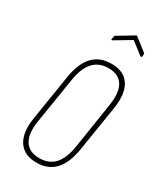

<svg xmlns="http://www.w3.org/2000/svg" viewBox="-166 -696 647 765"><g transform="rotate(30 158.0 -313.0)"><path d="M135 6Q78 6 52.5 -32.5Q27 -71 38 -141L71 -348Q82 -418 113.5 -451.5Q145 -485 199 -485Q256 -485 281 -447Q306 -409 295 -338L262 -131Q251 -61 219.5 -27.5Q188 6 135 6ZM136 -15Q180 -15 206 -43.5Q232 -72 241 -132L273 -338Q283 -400 263.5 -432Q244 -464 197 -464Q153 -464 127 -435Q101 -406 92 -347L59 -141Q49 -79 69 -47Q89 -15 136 -15ZM155 -568Q152 -567 150 -567Q148 -567 149 -570L151 -583Q152 -587 153 -588Q154 -589 157 -590L225 -631Q228 -634 232 -631L287 -588Q291 -585 290 -580L289 -571Q288 -566 283 -568L227 -611Z"/></g></svg>

Font: Sofia Sans Extra Condensed Thin
Style: Italic
Weight: 250
Italic angle: -9°
Version: Version 4.100